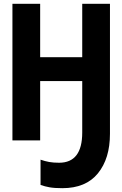

<svg xmlns="http://www.w3.org/2000/svg" viewBox="-20 -734 640 1004"><path d="M555 -34V-714H410V-435H190V-714H45V0H190V-310H410V-41Q410 117 289 117Q259 117 237 113Q215 109 192 101V233Q214 241 239.5 245.5Q265 250 306 250Q429 250 492 172.5Q555 95 555 -34Z"/></svg>

Font: Noto Sans Mono UI
Style: Bold
Weight: 700
Designer: Monotype Design team
Foundry: Monotype Imaging Inc.
Version: 1.000